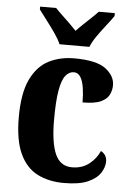

<svg xmlns="http://www.w3.org/2000/svg" viewBox="-55 -807 586 858"><g transform="rotate(5 238.5 -378.0)"><path d="M264 10Q196 10 145 -16Q94 -42 66 -102.5Q38 -163 38 -266Q38 -374 68 -436Q98 -498 148.5 -523.5Q199 -549 262 -549Q362 -549 403.5 -517.5Q445 -486 445 -444Q445 -423 435.5 -402.5Q426 -382 398.5 -369Q371 -356 316 -356Q316 -391 311.5 -421Q307 -451 296 -469Q285 -487 266 -487Q245 -487 229 -467.5Q213 -448 204.5 -400Q196 -352 196 -267Q196 -166 218.5 -114.5Q241 -63 294 -63Q339 -63 370.5 -87.5Q402 -112 417 -147Q444 -132 444 -102Q444 -77 427.5 -51Q411 -25 372 -7.5Q333 10 264 10ZM191 -606Q181 -629 162.5 -655.5Q144 -682 124 -708Q104 -734 90 -753V-766H162Q173 -754 190.5 -737.5Q208 -721 226 -703.5Q244 -686 257 -672Q270 -686 288.5 -703.5Q307 -721 324.5 -737.5Q342 -754 353 -766H425V-753Q412 -734 391.5 -708Q371 -682 352.5 -655.5Q334 -629 325 -606Z"/></g></svg>

Font: Noto Serif Hebrew Condensed ExtraBold
Style: Regular
Weight: 800
Width: 3
Designer: Monotype Design Team
Foundry: Monotype Imaging Inc.
Version: Version 2.004; ttfautohint (v1.8.4.7-5d5b)